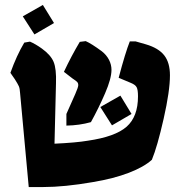

<svg xmlns="http://www.w3.org/2000/svg" viewBox="-20 -744 744 775"><path d="M72 -678 153 -724 198 -651 119 -605ZM248 -284 284 -365Q296 -392 296 -401Q296 -408 291.5 -413Q287 -418 273 -427L238 -454Q268 -518 302 -575L326 -578Q349 -568 391 -537Q410 -522 420 -502.5Q430 -483 430 -462Q430 -427 404 -367Q378 -307 347 -251Q301 -238 248 -237ZM61 -369Q60 -387 56 -396Q52 -405 40 -424L22 -450Q47 -520 78 -572L101 -576Q124 -566 149 -548Q185 -522 196.5 -494Q208 -466 206 -408L200 -164Q287 -168 334 -176Q445 -192 491 -232.5Q537 -273 537 -355Q537 -382 531.5 -392Q526 -402 509 -409L459 -430Q486 -532 504 -577H527L569 -565Q620 -550 643 -520.5Q666 -491 666 -440Q666 -377 640.5 -264.5Q615 -152 593 -99Q561 -70 500 -46.5Q439 -23 355 -9Q240 11 154 11H96ZM385 -312 466 -358 511 -284 432 -238Z"/></svg>

Font: Suez One
Style: Regular
Weight: 400
Version: Version 1.000